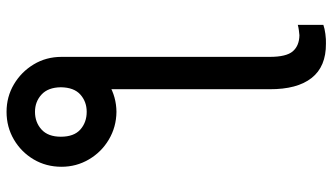

<svg xmlns="http://www.w3.org/2000/svg" viewBox="-232 -568 1005 580"><g transform="rotate(-90 270.0 -278.5)"><path d="M290 -553.7 387.7 -594.7V34.2Q387.7 84.5 404.5 104Q421.4 123.5 453.1 124Q459.5 123.5 468.3 122.3Q477.1 121.1 484.4 119.1V196.3Q473.6 200.2 457 202.4Q440.4 204.6 427.7 204.1Q358.4 204.6 324 160.9Q289.6 117.2 290 34.2ZM55.7 -594.7Q55.7 -641.1 77.9 -678.7Q100.1 -716.3 137.9 -738.5Q175.8 -760.7 221.7 -760.7Q267.1 -760.7 304.7 -738.5Q342.3 -716.3 365 -678.7Q387.7 -641.1 387.7 -594.7Q387.7 -549.8 365 -512Q342.3 -474.1 304.7 -451.7Q267.1 -429.2 221.7 -428.7Q175.8 -429.2 137.9 -451.7Q100.1 -474.1 77.9 -512Q55.7 -549.8 55.7 -594.7ZM221.7 -518.6Q252.4 -518.6 273.9 -537.8Q295.4 -557.1 295.9 -596.7Q295.4 -635.3 273.9 -655Q252.4 -674.8 221.7 -674.8Q189.9 -674.8 168.2 -655Q146.5 -635.3 146.5 -596.7Q146.5 -557.1 168.2 -537.8Q189.9 -518.6 221.7 -518.6Z"/></g></svg>

Font: GitLab Sans
Style: Regular
Weight: 400
Designer: Rasmus Andersson
Foundry: Modifications by GitLab B.V., manufactured by rsms
Version: Version 4.000;git-c8fb6b7